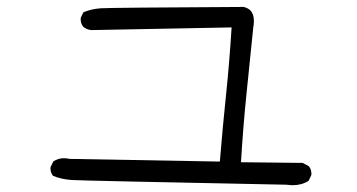

<svg xmlns="http://www.w3.org/2000/svg" viewBox="-20 -591 1040 559"><path d="M832.5 -51.8Q858.4 -51.8 878.4 -64.5L886.2 -80.6Q886.7 -82.5 886.7 -84Q886.7 -97.7 879.4 -106.9L861.3 -116.7L681.6 -118.7Q688 -224.1 697.8 -319.3L717.3 -510.3Q719.2 -520.5 719.2 -529.3Q719.2 -550.3 709 -560.5Q701.7 -567.9 689.5 -570.8Q303.7 -568.8 273.4 -566.9Q245.6 -564.9 222.7 -555.2L215.3 -539.6Q214.8 -537.6 214.8 -536.1Q214.8 -522 222.7 -512.7Q231.9 -505.4 244.6 -503.4L654.3 -511.2Q647.9 -408.7 638.2 -315.7Q628.4 -222.7 620.1 -120.6L182.6 -128.4Q173.3 -130.4 166 -130.4Q149.4 -130.4 135.3 -121.1L127.4 -105Q127 -103 127 -101.1Q127 -99.1 127.2 -96.4Q127.4 -93.8 128.4 -90.3Q130.4 -84 134.3 -79.1Q159.2 -68.8 189.2 -66.9Q219.2 -64.9 814.9 -53.2Q824.7 -51.8 832.5 -51.8Z"/></svg>

Font: NaikaiFont
Style: Light
Weight: 300
Version: Version 1.89